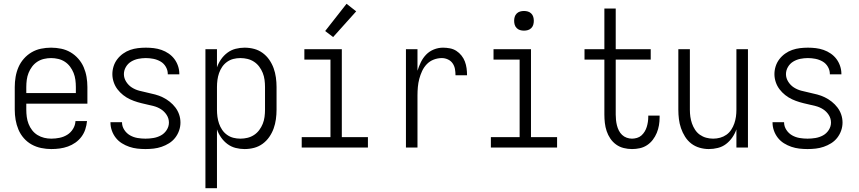

<svg xmlns="http://www.w3.org/2000/svg" viewBox="-20 -780 4540 1015"><path d="M251 8Q225 8 198 2.5Q171 -3 147.5 -16Q124 -29 106 -49.5Q88 -70 77.5 -95Q67 -120 62.5 -146.5Q58 -173 58 -200V-320Q58 -347 62.5 -373.5Q67 -400 77.5 -424.5Q88 -449 106 -469.5Q124 -490 147 -503.5Q170 -517 196.5 -522.5Q223 -528 250 -528Q277 -528 303.5 -522.5Q330 -517 353 -503.5Q376 -490 394 -469.5Q412 -449 422.5 -424.5Q433 -400 437.5 -373.5Q442 -347 442 -320V-232H119V-200Q119 -181 121.5 -162Q124 -143 131 -125Q138 -107 150 -91.5Q162 -76 178.5 -66Q195 -56 213.5 -51.5Q232 -47 251 -47Q273 -47 295 -51.5Q317 -56 335.5 -67.5Q354 -79 366 -98.5Q378 -118 379 -140H440Q438 -118 431 -96.5Q424 -75 410.5 -57Q397 -39 378.5 -26Q360 -13 339 -5.5Q318 2 296 5Q274 8 251 8ZM119 -288H381V-320Q381 -339 378.5 -358Q376 -377 369 -394.5Q362 -412 350.5 -427.5Q339 -443 323 -453.5Q307 -464 288 -468.5Q269 -473 250 -473Q231 -473 212 -468.5Q193 -464 177 -453.5Q161 -443 149.5 -427.5Q138 -412 131 -394.5Q124 -377 121.5 -358Q119 -339 119 -320Z M749 8Q727 8 705.5 5.5Q684 3 663.5 -4Q643 -11 624.5 -22.5Q606 -34 592.5 -51Q579 -68 571.5 -89Q564 -110 564 -131V-134H625V-133Q625 -112 637 -93.5Q649 -75 667.5 -64.5Q686 -54 707 -50.5Q728 -47 749 -47Q770 -47 791 -50.5Q812 -54 830.5 -64Q849 -74 861 -92.5Q873 -111 873 -132Q873 -154 861 -172.5Q849 -191 831 -202.5Q813 -214 791.5 -219.5Q770 -225 749 -229.5Q728 -234 707.5 -240Q687 -246 667.5 -255Q648 -264 631 -277.5Q614 -291 601 -308Q588 -325 581 -346Q574 -367 574 -388Q574 -409 580.5 -429.5Q587 -450 600 -467Q613 -484 630.5 -496.5Q648 -509 668 -516Q688 -523 709 -525.5Q730 -528 751 -528Q772 -528 793 -525.5Q814 -523 834 -516Q854 -509 871.5 -497Q889 -485 901.5 -468.5Q914 -452 921 -431.5Q928 -411 928 -390V-387H867V-389Q867 -409 856.5 -427Q846 -445 828.5 -455Q811 -465 791 -469Q771 -473 751 -473Q731 -473 711 -469Q691 -465 673.5 -454.5Q656 -444 645.5 -426Q635 -408 635 -388Q635 -367 647 -348Q659 -329 677 -317.5Q695 -306 716 -300.5Q737 -295 758 -290.5Q779 -286 800 -280.5Q821 -275 840.5 -265.5Q860 -256 877 -242.5Q894 -229 907 -212Q920 -195 927 -174.5Q934 -154 934 -132Q934 -110 926.5 -89Q919 -68 905.5 -51Q892 -34 873.5 -22.5Q855 -11 834.5 -4Q814 3 792.5 5.5Q771 8 749 8Z M1066 215V-520H1127V-424Q1135 -447 1149 -467Q1163 -487 1182.5 -501.5Q1202 -516 1225.5 -522Q1249 -528 1273 -528Q1299 -528 1323.5 -521.5Q1348 -515 1368.5 -500Q1389 -485 1403.5 -464Q1418 -443 1426.5 -419.5Q1435 -396 1438.5 -370.5Q1442 -345 1442 -320V-200Q1442 -175 1438.5 -149.5Q1435 -124 1426.5 -100.5Q1418 -77 1403.5 -56Q1389 -35 1368.5 -20Q1348 -5 1323.5 1.5Q1299 8 1273 8Q1249 8 1225.5 2Q1202 -4 1182.5 -18.5Q1163 -33 1149 -53Q1135 -73 1127 -96V215ZM1251 -47Q1270 -47 1288.5 -51.5Q1307 -56 1323 -66.5Q1339 -77 1350.5 -92.5Q1362 -108 1369 -125.5Q1376 -143 1378.5 -162Q1381 -181 1381 -200V-320Q1381 -339 1378.5 -358Q1376 -377 1369 -394.5Q1362 -412 1350.5 -427.5Q1339 -443 1323 -453.5Q1307 -464 1288.5 -468.5Q1270 -473 1251 -473Q1232 -473 1214 -468.5Q1196 -464 1180.5 -453Q1165 -442 1154.5 -426.5Q1144 -411 1138 -393.5Q1132 -376 1129.5 -357.5Q1127 -339 1127 -320V-200Q1127 -181 1129.5 -162.5Q1132 -144 1138 -126.5Q1144 -109 1154.5 -93.5Q1165 -78 1180.5 -67Q1196 -56 1214 -51.5Q1232 -47 1251 -47Z M1575 0V-55H1727V-465H1589V-520H1787V-55H1925V0ZM1741 -584 1699 -616 1812 -760 1863 -720Z M2126 0V-520H2187V-406Q2194 -429 2205 -451.5Q2216 -474 2233 -491.5Q2250 -509 2273.5 -518.5Q2297 -528 2322 -528Q2340 -528 2358.5 -524.5Q2377 -521 2392.5 -511Q2408 -501 2419.5 -486.5Q2431 -472 2437.5 -455Q2444 -438 2446.5 -419.5Q2449 -401 2449 -382H2388Q2388 -399 2385 -415.5Q2382 -432 2372.5 -445.5Q2363 -459 2347.5 -466Q2332 -473 2316 -473Q2294 -473 2273 -465Q2252 -457 2236.5 -441Q2221 -425 2211.5 -404.5Q2202 -384 2196.5 -363Q2191 -342 2189 -320Q2187 -298 2187 -276V0Z M2575 0V-55H2727V-465H2589V-520H2787V-55H2925V0ZM2750 -618Q2739 -618 2729 -621Q2719 -624 2711.5 -631.5Q2704 -639 2701 -649Q2698 -659 2698 -670Q2698 -681 2701 -691Q2704 -701 2711.5 -708.5Q2719 -716 2729 -719Q2739 -722 2750 -722Q2761 -722 2771 -719Q2781 -716 2788.5 -708.5Q2796 -701 2799 -691Q2802 -681 2802 -670Q2802 -659 2799 -649Q2796 -639 2788.5 -631.5Q2781 -624 2771 -621Q2761 -618 2750 -618Z M3321 8Q3299 8 3277 2.5Q3255 -3 3237 -16Q3219 -29 3206.5 -47.5Q3194 -66 3187 -87Q3180 -108 3177.5 -130Q3175 -152 3175 -174V-465H3070V-520H3175V-735H3235V-520H3420V-465H3235V-174Q3235 -160 3236.5 -145.5Q3238 -131 3241.5 -117Q3245 -103 3251.5 -90Q3258 -77 3268.5 -67Q3279 -57 3293 -52Q3307 -47 3321 -47Q3334 -47 3347.5 -51Q3361 -55 3371 -64Q3381 -73 3388 -84.5Q3395 -96 3399 -109Q3403 -122 3405 -135.5Q3407 -149 3407 -162V-169H3467V-159Q3467 -138 3463.5 -117.5Q3460 -97 3452 -77.5Q3444 -58 3431 -41Q3418 -24 3400.5 -12.5Q3383 -1 3362.5 3.5Q3342 8 3321 8Z M3727 8Q3703 8 3678.5 1Q3654 -6 3634.5 -21Q3615 -36 3601.5 -57.5Q3588 -79 3580 -102.5Q3572 -126 3569 -150.5Q3566 -175 3566 -200V-520H3627V-200Q3627 -181 3629.5 -163Q3632 -145 3638 -127.5Q3644 -110 3654.5 -94Q3665 -78 3680 -67.5Q3695 -57 3713 -52Q3731 -47 3750 -47Q3769 -47 3787 -52Q3805 -57 3820 -67.5Q3835 -78 3845.5 -94Q3856 -110 3862 -127.5Q3868 -145 3870.5 -163Q3873 -181 3873 -200V-520H3934V0H3873V-96Q3865 -73 3851 -53Q3837 -33 3818 -18.5Q3799 -4 3775 2Q3751 8 3727 8Z M4249 8Q4227 8 4205.5 5.5Q4184 3 4163.5 -4Q4143 -11 4124.5 -22.5Q4106 -34 4092.5 -51Q4079 -68 4071.5 -89Q4064 -110 4064 -131V-134H4125V-133Q4125 -112 4137 -93.5Q4149 -75 4167.5 -64.5Q4186 -54 4207 -50.5Q4228 -47 4249 -47Q4270 -47 4291 -50.5Q4312 -54 4330.5 -64Q4349 -74 4361 -92.5Q4373 -111 4373 -132Q4373 -154 4361 -172.5Q4349 -191 4331 -202.5Q4313 -214 4291.5 -219.5Q4270 -225 4249 -229.5Q4228 -234 4207.5 -240Q4187 -246 4167.5 -255Q4148 -264 4131 -277.5Q4114 -291 4101 -308Q4088 -325 4081 -346Q4074 -367 4074 -388Q4074 -409 4080.5 -429.5Q4087 -450 4100 -467Q4113 -484 4130.5 -496.5Q4148 -509 4168 -516Q4188 -523 4209 -525.5Q4230 -528 4251 -528Q4272 -528 4293 -525.5Q4314 -523 4334 -516Q4354 -509 4371.5 -497Q4389 -485 4401.5 -468.5Q4414 -452 4421 -431.5Q4428 -411 4428 -390V-387H4367V-389Q4367 -409 4356.5 -427Q4346 -445 4328.5 -455Q4311 -465 4291 -469Q4271 -473 4251 -473Q4231 -473 4211 -469Q4191 -465 4173.5 -454.5Q4156 -444 4145.5 -426Q4135 -408 4135 -388Q4135 -367 4147 -348Q4159 -329 4177 -317.5Q4195 -306 4216 -300.5Q4237 -295 4258 -290.5Q4279 -286 4300 -280.5Q4321 -275 4340.5 -265.5Q4360 -256 4377 -242.5Q4394 -229 4407 -212Q4420 -195 4427 -174.5Q4434 -154 4434 -132Q4434 -110 4426.5 -89Q4419 -68 4405.5 -51Q4392 -34 4373.5 -22.5Q4355 -11 4334.5 -4Q4314 3 4292.5 5.5Q4271 8 4249 8Z"/></svg>

Font: Iosevka Curly Light
Style: Regular
Weight: 300
Monospace: yes
Designer: Belleve Invis
Foundry: Belleve Invis
Version: Version 22.1.2; ttfautohint (v1.8.4)